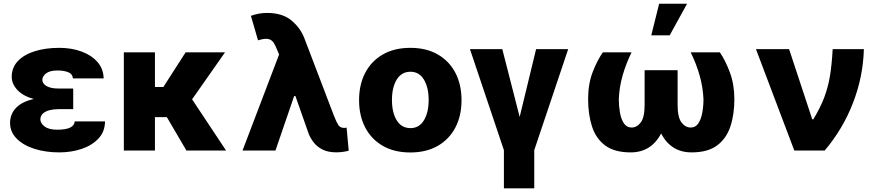

<svg xmlns="http://www.w3.org/2000/svg" viewBox="-20 -810 4719 1033"><path d="M373.9 -286.2V-222.7H292.6Q269.9 -222.7 248 -217.5Q226.2 -212.4 211.8 -200.1Q197.4 -187.9 197.1 -166.9Q197.8 -146.3 220.3 -129.3Q242.9 -112.2 288 -112.2Q335.6 -112.2 358.1 -123.9Q380.7 -135.7 382.1 -157H545.1Q544.4 -100.9 508.9 -63.7Q473.4 -26.6 417.6 -8.3Q361.9 9.9 299.7 9.9Q225.5 9.9 165.3 -9.2Q105.1 -28.4 69.8 -64.1Q34.4 -99.8 34.1 -148.8Q34.4 -196.4 66.6 -229.9Q98.7 -263.5 161.6 -277.3Q104.8 -293 74 -325.5Q43.3 -358 43 -396.7Q43.3 -447.1 76.5 -481.9Q109.7 -516.7 167.6 -534.6Q225.5 -552.6 299.4 -552.6Q364.3 -552.6 418 -533Q471.6 -513.5 504.1 -476.7Q536.6 -440 537.6 -388.1H372.2Q370.7 -411.6 347.7 -421.2Q324.6 -430.8 289.1 -430.8Q247.9 -430.8 228 -415.1Q208.1 -399.5 207.7 -380.7Q208.1 -359.4 231 -346.6Q253.9 -333.8 292.6 -333.8H373.9Z M813.6 -528.4V-342H859L978.7 -528.4H1190.7L1013.5 -275.6L1196.4 0H983L877.8 -179.7H813.6V0H646.3V-528.4Z M1789.4 9.6Q1745 9.6 1715.6 -5.3Q1686.1 -20.2 1668.3 -43Q1650.6 -65.7 1641.3 -88.8L1569.6 -293H1562.5L1462 0H1284.8L1481.5 -516.7L1475.9 -530.5Q1474.4 -533.7 1471.9 -539.8Q1462.7 -563.2 1452.8 -579.4Q1442.8 -595.5 1423.8 -600Q1404.8 -604.4 1368.3 -593L1329.9 -724.8Q1350.9 -732.2 1371.8 -736.3Q1392.8 -740.4 1417.3 -740.4Q1498.9 -740.4 1547.4 -700.5Q1595.9 -660.5 1617.5 -604.4L1777.7 -184.7Q1791.2 -150.6 1801.1 -136.2Q1811.1 -121.8 1831.7 -121.8Q1835.2 -121.8 1836.3 -122.2Q1837.4 -122.5 1844.8 -123.2L1856.2 0.7Q1847.7 3.6 1828.5 6.6Q1809.3 9.6 1789.4 9.6Z M2187.5 10.3Q2101.9 10.3 2040.1 -25Q1978.3 -60.4 1945.1 -123.8Q1911.9 -187.1 1911.9 -271Q1911.9 -355.1 1945.1 -418.5Q1978.3 -481.9 2040.1 -517.2Q2101.9 -552.6 2187.5 -552.6Q2273.4 -552.6 2335 -517.2Q2396.7 -481.9 2429.9 -418.5Q2463.1 -355.1 2463.1 -271Q2463.1 -187.1 2429.9 -123.8Q2396.7 -60.4 2335 -25Q2273.4 10.3 2187.5 10.3ZM2188.6 -120.7Q2235.1 -120.7 2260.7 -162.6Q2286.2 -204.5 2286.2 -272Q2286.2 -339.8 2260.7 -381.9Q2235.1 -424 2188.6 -424Q2140.3 -424 2114.5 -381.9Q2088.8 -339.8 2088.8 -272Q2088.8 -204.5 2114.5 -162.6Q2140.3 -120.7 2188.6 -120.7Z M2508.5 -545.5H2682.5L2775.9 -180.8L2864.3 -545.5H3036.9L2854.4 -2.1V203.1H2691.1V-2.1Z M3696 -528.4H3853Q3883.5 -483.7 3907.1 -419.9Q3930.8 -356.2 3931.1 -277Q3931.1 -194.2 3909.6 -129.4Q3888.1 -64.6 3837.9 -27.3Q3787.6 9.9 3701 9.9Q3590.2 9.9 3536.9 -92Q3483.7 9.9 3372.9 9.9Q3285.9 9.9 3235.8 -27.5Q3185.7 -65 3165 -130Q3144.2 -195 3144.2 -277Q3144.2 -358.7 3168.7 -422.1Q3193.2 -485.4 3223.4 -528.4H3377.8Q3347.3 -465.2 3329.7 -403.6Q3312.1 -342 3309.3 -277Q3309.3 -240.1 3315.3 -204.9Q3321.4 -169.7 3336.5 -146.8Q3351.6 -123.9 3378.6 -123.9Q3407 -123.9 3427.6 -151.5Q3448.2 -179 3448.2 -246.1V-432.2H3625.7V-246.1Q3625.7 -179 3646.3 -151.5Q3666.9 -123.9 3696.7 -123.9Q3722.3 -123.9 3737.2 -146.3Q3752.1 -168.7 3758.5 -203.8Q3764.9 -239 3764.9 -277Q3761.7 -342 3744.1 -404.1Q3726.6 -466.3 3696 -528.4ZM3484 -620 3526.3 -789.8H3676.5L3583.1 -620Z M4253.6 0 4047.2 -545.5H4225.5L4350.1 -168H4355.8Q4393.5 -230.1 4414.4 -285.3Q4435.4 -340.6 4445.5 -402.3Q4455.6 -464.1 4459.9 -545.5H4627.8Q4623.9 -398.4 4569.8 -257.6Q4515.6 -116.8 4416.9 0Z"/></svg>

Font: Inter UI Extra Bold
Style: Regular
Weight: 800
Designer: Rasmus Andersson
Foundry: rsms
Version: 3.2;8d6f07862